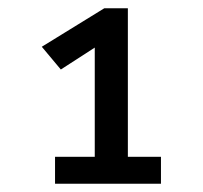

<svg xmlns="http://www.w3.org/2000/svg" viewBox="-20 -720 490 464"><path d="M289 -700V-341H369V-276H113V-341H209V-605L127 -552L81 -607L232 -700Z"/></svg>

Font: ABeeZee
Style: Regular
Weight: 400
Designer: Anja Meiners
Foundry: Anja Meiners
Version: Version 1.001